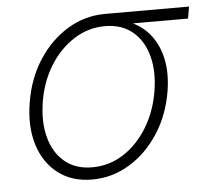

<svg xmlns="http://www.w3.org/2000/svg" viewBox="-45 -589 706 647"><g transform="rotate(-5 308.5 -265.0)"><path d="M241.7 11.2Q173.8 11.2 127 -24.4Q80.1 -60.1 60.5 -122.6Q41 -185.1 54.2 -265.6Q67.4 -346.7 107.9 -408.7Q148.4 -470.7 206.8 -505.9Q265.1 -541 333 -541H617.2L610.4 -501H387.2L329.1 -500Q272.5 -500 224.1 -469.2Q175.8 -438.5 142.8 -385.7Q109.9 -333 98.6 -266.1Q87.4 -198.7 101.3 -145.3Q115.2 -91.8 152.1 -60.8Q189 -29.8 245.6 -29.8Q302.7 -29.8 350.8 -60.5Q398.9 -91.3 431.9 -145Q464.8 -198.7 476.1 -266.1Q487.3 -333 473.1 -386Q459 -439 422.1 -469.5Q385.3 -500 329.1 -500L329.6 -521Q379.9 -521 419.7 -502.9Q459.5 -484.9 485.1 -450.9Q510.7 -417 520.3 -369.1Q529.8 -321.3 520 -261.7Q506.8 -183.1 466.6 -121.3Q426.3 -59.6 367.9 -24.2Q309.6 11.2 241.7 11.2Z"/></g></svg>

Font: Inter 17pt ExtraLight
Style: Italic
Weight: 250
Italic angle: -9.3988°
Version: Version 4.001;git-66647c0bb